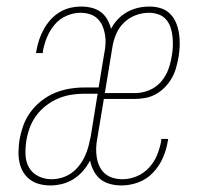

<svg xmlns="http://www.w3.org/2000/svg" viewBox="-20 -558 640 586"><path d="M134 8Q117 8 101 4Q85 0 72 -9.5Q59 -19 51 -32.5Q43 -46 39.5 -62Q36 -78 36.5 -95Q37 -112 39 -128Q43 -151 50.5 -173Q58 -195 72 -214.5Q86 -234 105.5 -249.5Q125 -265 146.5 -274Q168 -283 191 -287Q214 -291 236 -291H281L298 -394Q301 -408 302 -423Q303 -438 300.5 -452.5Q298 -467 292.5 -479.5Q287 -492 277 -501.5Q267 -511 253.5 -515Q240 -519 225 -519Q204 -519 182.5 -509.5Q161 -500 146.5 -482.5Q132 -465 123.5 -444.5Q115 -424 111 -402Q111 -400 111 -398.5Q111 -397 110 -396H90Q90 -398 90.5 -399.5Q91 -401 91 -403Q94 -420 99.5 -436.5Q105 -453 113.5 -468.5Q122 -484 134 -497.5Q146 -511 161.5 -520.5Q177 -530 194 -534Q211 -538 228 -538Q245 -538 260.5 -534Q276 -530 288 -521Q300 -512 307.5 -498.5Q315 -485 319 -470Q327 -486 340 -499.5Q353 -513 368.5 -521.5Q384 -530 401 -534Q418 -538 436 -538Q454 -538 470.5 -533Q487 -528 499 -516Q511 -504 517.5 -488Q524 -472 526.5 -455Q529 -438 528.5 -420Q528 -402 525 -384Q522 -368 517.5 -351.5Q513 -335 504.5 -320Q496 -305 483.5 -292Q471 -279 455.5 -270.5Q440 -262 423.5 -259Q407 -256 390 -256H297L277 -136Q274 -121 273.5 -106Q273 -91 275.5 -76.5Q278 -62 284 -49.5Q290 -37 300.5 -28Q311 -19 325 -15Q339 -11 354 -11Q376 -11 397.5 -20Q419 -29 435 -46.5Q451 -64 459.5 -85Q468 -106 472 -128Q472 -130 472 -131.5Q472 -133 473 -134H493Q493 -132 493 -130.5Q493 -129 492 -127Q488 -101 477 -76Q466 -51 447 -31Q428 -11 402.5 -1.5Q377 8 351 8Q333 8 316 3.5Q299 -1 286.5 -11Q274 -21 266 -36.5Q258 -52 255 -68Q246 -51 233.5 -36.5Q221 -22 204.5 -11.5Q188 -1 169.5 3.5Q151 8 134 8ZM300 -274H394Q414 -274 435 -282.5Q456 -291 471 -308Q486 -325 493.5 -345.5Q501 -366 504 -386Q507 -401 507.5 -416.5Q508 -432 506.5 -446.5Q505 -461 500.5 -474.5Q496 -488 487 -498.5Q478 -509 464 -514Q450 -519 435 -519Q414 -519 394 -511.5Q374 -504 358.5 -489Q343 -474 334.5 -454Q326 -434 323 -414ZM137 -11Q152 -11 168 -15.5Q184 -20 197.5 -29.5Q211 -39 221.5 -52.5Q232 -66 239 -81Q246 -96 250 -111.5Q254 -127 257 -142L278 -272H236Q216 -272 195.5 -268.5Q175 -265 155.5 -256.5Q136 -248 119 -234.5Q102 -221 89.5 -203.5Q77 -186 70 -166Q63 -146 60 -126Q57 -105 58 -84Q59 -63 69 -46Q79 -29 97.5 -20Q116 -11 137 -11Z"/></svg>

Font: Iosevka Curly Thin Extended
Style: Italic
Weight: 100
Width: 7
Italic angle: -9°
Monospace: yes
Designer: Belleve Invis
Foundry: Belleve Invis
Version: Version 11.1.0; ttfautohint (v1.8.3)